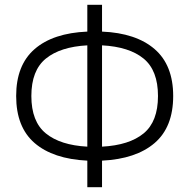

<svg xmlns="http://www.w3.org/2000/svg" viewBox="-20 -748 784 796"><path d="M342 28V-82Q200 -89 123.5 -155Q47 -221 47 -350Q47 -478 123.5 -544.5Q200 -611 342 -617V-728H403V-617Q544 -611 621 -544.5Q698 -478 698 -350Q698 -221 621 -155Q544 -89 403 -82V28ZM342 -140V-560Q230 -554 170 -505Q110 -456 110 -350Q110 -244 170 -195Q230 -146 342 -140ZM403 -140Q516 -146 575.5 -195Q635 -244 635 -350Q635 -456 575.5 -505Q516 -554 403 -560Z"/></svg>

Font: Zen Kaku Gothic Antique
Style: Regular
Weight: 400
Designer: Yoshimichi Ohira
Foundry: Positype
Version: Version 1.001